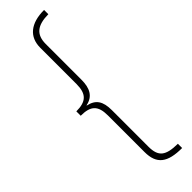

<svg xmlns="http://www.w3.org/2000/svg" viewBox="-376 -764 1115 1115"><g transform="rotate(-45 181.5 -206.0)"><path d="M322 361V326C223 325 189 299 189 217V-83C189 -156 165 -192 105 -205V-207C166 -219 189 -264 189 -332V-626C189 -704 231 -737 322 -738V-773C212 -773 151 -723 151 -633V-336C151 -254 118 -224 38 -224V-188C118 -188 151 -160 151 -78V223C151 323 203 361 322 361Z"/></g></svg>

Font: Noto Sans Telugu ExtraLight
Style: Regular
Weight: 200
Designer: Jelle Bosma - Monotype Design Team
Foundry: Monotype Imaging Inc.
Version: Version 2.005